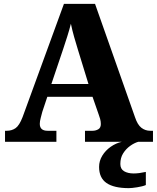

<svg xmlns="http://www.w3.org/2000/svg" viewBox="-20 -734 812 994"><path d="M6 0V-57H15Q41 -57 60.5 -70.5Q80 -84 97 -128L311 -714H472L679 -127Q692 -88 712 -72.5Q732 -57 758 -57H772V0H420V-57H460Q475 -57 488.5 -64.5Q502 -72 502 -92Q502 -105 498.5 -118Q495 -131 492 -138L459 -233H225L199 -155Q196 -143 191 -124.5Q186 -106 186 -93Q186 -57 226 -57H272V0ZM246 -299H438L383 -478Q374 -507 364 -542Q354 -577 347 -611Q339 -579 328 -544.5Q317 -510 307 -480ZM647 240Q570 240 531.5 213.5Q493 187 493 130Q493 99 509.5 72Q526 45 553 26Q580 7 611 0H696Q675 6 653.5 21.5Q632 37 617.5 60Q603 83 603 115Q603 141 622.5 152.5Q642 164 672 164Q686 164 701.5 162Q717 160 735 156V224Q719 231 690.5 235.5Q662 240 647 240Z"/></svg>

Font: Noto Serif Tamil ExtraBold
Style: Regular
Weight: 800
Designer: Indian Type Foundry, Tom Grace, and the Monotype Design Team
Foundry: Monotype Imaging Inc.
Version: Version 2.004; ttfautohint (v1.8.4.7-5d5b)